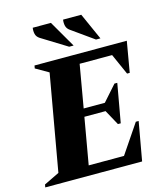

<svg xmlns="http://www.w3.org/2000/svg" viewBox="-155 -956 904 1051"><g transform="rotate(-15 297.0 -431.0)"><path d="M-30 0 -27 -16 60 -58 156 -602 83 -644 86 -660H609L579 -486H564L511 -605H327L285 -363H405L483 -451H499L460 -232H444L397 -318H277L231 -55H431L542 -219H558L519 0ZM448 -710 323 -799Q307 -810 303 -827Q299 -844 302 -862H405L473 -710ZM296 -710 152 -799Q135 -810 131 -827Q127 -844 130 -862H233L321 -710Z"/></g></svg>

Font: Spectral ExtraBold
Style: Italic
Weight: 800
Italic angle: -10°
Designer: Jean-Baptiste Levee
Foundry: Production Type
Version: Version 2.001